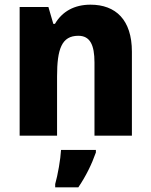

<svg xmlns="http://www.w3.org/2000/svg" viewBox="-20 -580 646 821"><path d="M367 -560C298 -560 246 -531 215 -478H208L187 -550H64V0H224V-253C224 -371 244 -427 315 -427C365 -427 384 -388 384 -313V0H544V-359C544 -495 475 -560 367 -560ZM390 72V61H241C239 100 227 169 216 207V221H315C348 172 372 123 390 72Z"/></svg>

Font: Noto Sans Lao Looped SemiCondensed ExtraBold
Style: Regular
Weight: 800
Width: 4
Designer: Mark Frömberg, Ben Mitchell
Foundry: The Fontpad Ltd
Version: Version 1.002